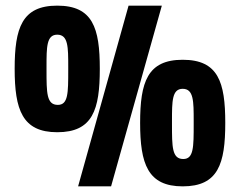

<svg xmlns="http://www.w3.org/2000/svg" viewBox="-20 -651 851 681"><path d="M554 -631H436L257 10H374ZM222 -403C222 -321 222 -279 185 -279C145 -279 145 -322 145 -403V-414C145 -484 145 -528 183 -528C222 -528 222 -484 222 -414ZM334 -407C334 -552 309 -631 183 -631C58 -631 32 -552 32 -407C32 -262 59 -182 183 -182C309 -182 334 -262 334 -407ZM667 -211C667 -129 667 -87 630 -87C590 -87 590 -130 590 -211V-222C590 -292 590 -336 628 -336C667 -336 667 -292 667 -222ZM779 -215C779 -360 754 -439 628 -439C503 -439 477 -360 477 -215C477 -70 504 10 628 10C754 10 779 -70 779 -215Z"/></svg>

Font: Passion One
Style: Regular
Weight: 400
Designer: Alejandro Lo Celso
Foundry: Fontstage
Version: Version 1.001